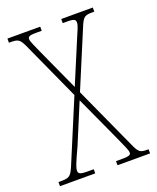

<svg xmlns="http://www.w3.org/2000/svg" viewBox="-134 -795 716 875"><g transform="rotate(-20 223.5 -357.0)"><path d="M4 0H175V-20H145C105 -20 101 -27 101 -40C101 -53 107 -70 141 -143L222 -337L321 -121C345 -68 355 -47 355 -36C355 -26 351 -20 313 -20H283V0H441V-20H437C401 -20 394 -23 374 -68L236 -371L352 -648C370 -692 379 -694 417 -694H423V-714H270V-694H295C329 -694 332 -686 332 -674C332 -658 320 -637 308 -607L222 -402L128 -608C114 -640 101 -667 101 -676C101 -688 104 -694 140 -694H168V-714H9V-694H13C54 -694 61 -691 81 -647L208 -368L82 -67C63 -22 54 -20 10 -20H4Z"/></g></svg>

Font: Noto Serif ExtraCondensed Thin
Style: Regular
Weight: 100
Width: 2
Designer: Monotype Design Team
Foundry: Monotype Imaging Inc.
Version: Version 2.013